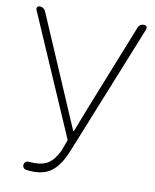

<svg xmlns="http://www.w3.org/2000/svg" viewBox="-83 -790 697 865"><g transform="rotate(10 265.5 -357.0)"><path d="M130.9 12.7Q108.4 12.7 93.8 9.8Q85.9 7.8 82 0.5Q78.1 -6.8 81.1 -14.6Q85.9 -30.3 105.5 -27.3Q115.2 -26.4 126 -26.4Q168.9 -26.4 193.8 -44.4Q218.8 -62.5 238.3 -103.5L255.9 -151.4Q256.8 -155.3 254.9 -159.2L16.6 -708Q15.6 -710.9 15.6 -712.9Q15.6 -716.8 17.6 -720.7Q21.5 -725.6 28.3 -725.6Q47.9 -725.6 55.7 -708L222.7 -319.3L273.4 -201.2Q274.4 -199.2 276.4 -199.2Q278.3 -199.2 278.3 -201.2L324.2 -319.3L478.5 -707Q486.3 -725.6 505.9 -725.6Q512.7 -725.6 517.6 -719.7Q519.5 -716.8 519.5 -712.9Q519.5 -710 518.6 -707L277.3 -107.4Q252.9 -46.9 219.2 -17.1Q185.5 12.7 130.9 12.7Z"/></g></svg>

Font: Gen Jyuu Gothic ExtraLight
Style: Regular
Weight: 100
Designer: [Source Han Sans]
Ryoko NISHIZUKA  (kana & ideographs); Paul D. Hunt (Latin, Greek & Cyrillic); Wenlong ZHANG  (bopomofo
Version: Version 1.002.20150607